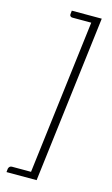

<svg xmlns="http://www.w3.org/2000/svg" viewBox="-135 -808 578 991"><g transform="rotate(15 154.5 -313.0)"><path d="M9 133 11 114Q13 107 17.5 103Q22 99 29 99H131L232 -725H131Q124 -725 120 -729.5Q116 -734 117 -740L119 -759H279L170 133Z"/></g></svg>

Font: Aleo Light
Style: Italic
Weight: 300
Italic angle: -7°
Designer: Alessio Laiso
Foundry: Alessio Laiso
Version: Version 2.001;gftools[0.9.29]